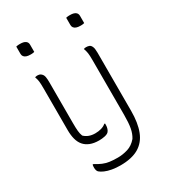

<svg xmlns="http://www.w3.org/2000/svg" viewBox="-228 -866 1056 1189"><g transform="rotate(-30 300.0 -271.5)"><path d="M163 -666Q160 -665 156.5 -664.5Q153 -664 149.5 -663.5Q146 -663 142 -663Q138 -663 133 -663Q118 -663 106.5 -667Q95 -671 89 -679Q83 -687 83 -698V-750Q86 -751 89.5 -751.5Q93 -752 96.5 -752.5Q100 -753 104.5 -753Q109 -753 113 -753Q137 -753 150 -744Q163 -735 163 -718ZM520 -666Q517 -665 513.5 -664.5Q510 -664 506.5 -663.5Q503 -663 499 -663Q495 -663 490 -663Q475 -663 463.5 -667Q452 -671 446 -679Q440 -687 440 -698V-750Q443 -751 446.5 -751.5Q450 -752 453.5 -752.5Q457 -753 461.5 -753Q466 -753 470 -753Q494 -753 507 -744Q520 -735 520 -718ZM105 -530Q113 -530 121 -528Q129 -526 136 -518Q145 -509 147.5 -493Q150 -477 150 -457Q150 -421 150 -384.5Q150 -348 150 -311Q150 -274 150 -237.5Q150 -201 150 -165Q150 -130 152 -108Q154 -86 161 -69Q175 -55 194.5 -47.5Q214 -40 239 -40Q263 -40 283 -46Q303 -52 315 -63H321Q321 -60 321 -56.5Q321 -53 321 -50Q321 -39 317 -26.5Q313 -14 306 -7Q297 2 277.5 6Q258 10 238 10Q201 10 174.5 -0.5Q148 -11 131.5 -30.5Q115 -50 107.5 -78.5Q100 -107 100 -143Q100 -193 100 -242.5Q100 -292 100 -341.5Q100 -391 100 -440Q100 -475 98 -491Q96 -507 89 -527Q92 -528 94.5 -528.5Q97 -529 100 -529.5Q103 -530 105 -530ZM456 -531Q467 -531 477 -527.5Q487 -524 493.5 -510Q500 -496 500 -466Q500 -409 500 -358Q500 -307 500 -258Q500 -209 500 -158Q500 -107 500 -50Q500 36 477.5 94Q455 152 405.5 181Q356 210 275 210Q243 210 215 205Q187 200 166.5 191Q146 182 135 172Q130 167 127.5 158.5Q125 150 125 140Q125 135 125.5 129Q126 123 127 119H133Q159 135 180.5 144Q202 153 226.5 156.5Q251 160 285 160Q320 160 356 149Q392 138 420 105Q437 78 443.5 42.5Q450 7 450 -50Q450 -122 450 -184Q450 -246 450 -308Q450 -370 450 -442Q450 -475 447.5 -492Q445 -509 438 -528Q443 -530 447 -530.5Q451 -531 456 -531Z"/></g></svg>

Font: Recursive Casual Light
Style: Regular
Weight: 300
Version: Version 1.047